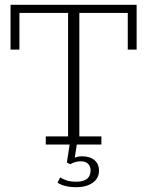

<svg xmlns="http://www.w3.org/2000/svg" viewBox="-20 -603 614 801"><path d="M171 0V-34H264V-549H61V-396H24V-583H550V-396H513V-549H311V-34H403V0ZM299 178Q274 178 253.5 173Q233 168 220 159L231 137Q244 145 259 150Q274 155 299 155Q358 155 358 107Q358 92 348 81Q338 70 317 70Q306 70 296 72.5Q286 75 273 82L259 75L272 -10H302L291 61L279 60Q290 55 300 52Q310 49 321 49Q355 49 374 65Q393 81 393 109Q393 141 366.5 159.5Q340 178 299 178Z"/></svg>

Font: Rokkitt SemiBold ExtraLight
Style: Regular
Weight: 250
Version: Version 3.103